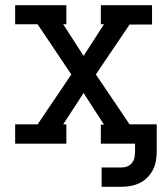

<svg xmlns="http://www.w3.org/2000/svg" viewBox="-20 -550 640 735"><path d="M369 165V91H446Q458 91 468.5 86.5Q479 82 486 72.5Q493 63 495 51.5Q497 40 497 29V0H366V-73H378L300 -194L222 -74H234V0H38V-74H124L253 -265L124 -457H38V-530H234V-457H222L300 -336L378 -457H366V-530H562V-456H476L347 -265L476 -74H580V29Q580 47 577 65Q574 83 566 99Q558 115 545 128.5Q532 142 516 150Q500 158 482 161.5Q464 165 446 165Z"/></svg>

Font: Iosevka Slab Extended
Style: Regular
Weight: 400
Width: 7
Monospace: yes
Designer: Belleve Invis
Foundry: Belleve Invis
Version: Version 11.1.1; ttfautohint (v1.8.3)